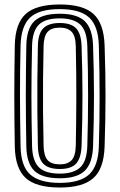

<svg xmlns="http://www.w3.org/2000/svg" viewBox="-20 -829 535 858"><path d="M247.2 9Q141.5 9 94.8 -33.6Q48.1 -76.3 46.1 -174.3Q45.1 -236.4 44.5 -292Q43.9 -347.7 43.9 -401Q43.9 -454.4 44.5 -509.7Q45.1 -564.9 46.1 -626.3Q48.1 -724.1 94.8 -766.6Q141.6 -809 247.2 -809Q351.6 -809 397.9 -766.5Q444.1 -723.9 447.4 -626.6Q449.6 -562 450.6 -506.5Q451.6 -451.1 451.5 -398.9Q451.4 -346.7 450.5 -291.9Q449.5 -237.1 447.4 -173.6Q444.1 -74.8 397 -32.9Q349.9 9 247.2 9ZM247.2 -11.7Q337.7 -11.7 378.4 -49.5Q419.2 -87.2 421.7 -175.1Q423.5 -234.6 424.3 -288.6Q425.1 -342.5 425.1 -395.5Q425.2 -448.4 424.3 -504.8Q423.5 -561.2 421.7 -625.5Q419.2 -712.7 378.6 -750.5Q338 -788.3 247.2 -788.3Q153.5 -788.3 113.7 -749.8Q74 -711.2 71.9 -625.5Q70.5 -568.6 69.9 -515.4Q69.2 -462.2 69.3 -408.7Q69.4 -355.2 70 -297.8Q70.5 -240.4 71.9 -175.1Q73.6 -84.6 116.2 -48.1Q158.9 -11.7 247.2 -11.7ZM247.2 -32.4Q168.5 -32.4 133.8 -65.5Q99.2 -98.6 97.6 -175.1Q96.6 -236.6 96 -291.9Q95.3 -347.3 95.3 -400.7Q95.3 -454.2 96 -509.4Q96.6 -564.6 97.6 -625.5Q99.2 -701.7 133.7 -734.6Q168.2 -767.6 247.2 -767.6Q324 -767.6 358.6 -734.6Q393.2 -701.6 395.9 -624.7Q397.9 -567 398.9 -512.3Q400 -457.6 400 -403.4Q400 -349.2 399 -293Q398 -236.8 395.9 -175.9Q393.3 -99.2 358.7 -65.8Q324.2 -32.4 247.2 -32.4ZM247.2 -53.1Q308.2 -53.1 338.2 -80.6Q368.1 -108.1 370.2 -176.8Q372 -235.7 372.8 -290.5Q373.6 -345.3 373.6 -399Q373.7 -452.7 372.9 -508.2Q372.1 -563.7 370.2 -623.9Q368.1 -692.1 338.3 -719.5Q308.5 -746.9 247.2 -746.9Q181.8 -746.9 153.3 -718.3Q124.9 -689.7 123.3 -624.7Q121.8 -560.8 121.1 -505.6Q120.3 -450.3 120.4 -398.2Q120.5 -346.1 121.2 -291.9Q121.9 -237.7 123.3 -175.9Q124.9 -111 153.2 -82.1Q181.4 -53.1 247.2 -53.1ZM247.2 -73.8Q195.9 -73.8 173.1 -97.8Q150.4 -121.9 149.3 -176.3Q147.6 -250.8 147 -324.2Q146.4 -397.7 147 -472.4Q147.6 -547 149.3 -624.5Q150.4 -679.6 173.7 -702.9Q197.1 -726.2 247.2 -726.2Q297.7 -726.2 320.2 -702.3Q342.7 -678.3 344.5 -623.4Q346.4 -565.2 347.5 -511.8Q348.5 -458.3 348.5 -405.7Q348.5 -353 347.6 -297.3Q346.7 -241.7 344.6 -179Q342.9 -124.6 321.3 -99.2Q299.6 -73.8 247.2 -73.8ZM247.2 -94.5Q283.3 -94.5 300.5 -113.6Q317.8 -132.6 318.7 -179.4Q319.5 -229.3 320.2 -279.7Q320.8 -330.1 321 -383.5Q321.2 -436.9 320.7 -495.7Q320.2 -554.5 318.7 -621.2Q317.8 -669 299.9 -687.2Q282.1 -705.5 247.2 -705.5Q209.8 -705.5 192.9 -686.7Q175.9 -668 174.8 -623.7Q173 -547.3 172.4 -476Q171.8 -404.7 172.3 -331.6Q172.9 -258.6 174.8 -176.9Q175.9 -132.8 192.7 -113.6Q209.5 -94.5 247.2 -94.5Z"/></svg>

Font: Big Shoulders Inline Text SC Thin
Style: Regular
Weight: 100
Designer: Patric King
Foundry: XO Type Co
Version: Version 2.002